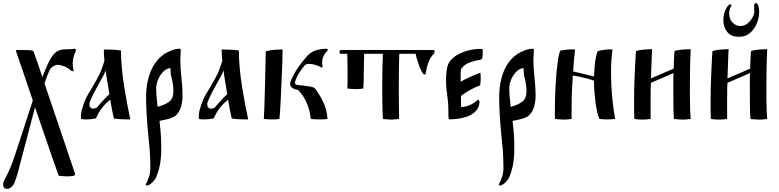

<svg xmlns="http://www.w3.org/2000/svg" viewBox="-45 -754 4937 1217"><path d="M0 443Q-13 443 -19 435.5Q-25 428 -25 418Q-25 400 -15 383Q-4 363 11 330.5Q26 298 38 264Q48 235 62.5 190.5Q77 146 94.5 93Q112 40 129.5 -14.5Q147 -69 163 -117Q135 -200 107.5 -280.5Q80 -361 57 -428Q55 -437 60 -437H103Q123 -437 141.5 -436Q160 -435 167 -430Q178 -399 193 -356Q208 -313 224 -265Q229 -279 234.5 -292.5Q240 -306 246 -320Q266 -370 287.5 -400Q309 -430 337 -437Q354 -442 375.5 -441.5Q397 -441 421 -444Q421 -444 423.5 -444.5Q426 -445 427 -445Q436 -445 436 -437Q436 -431 433 -425Q426 -409 421 -391.5Q416 -374 416 -353Q416 -343 417 -331.5Q418 -320 422 -308Q424 -301 415.5 -303Q407 -305 403 -308Q385 -325 361 -334Q337 -343 321 -343Q306 -343 291 -333Q276 -323 269 -309Q261 -292 253 -270.5Q245 -249 237 -225Q264 -147 292.5 -62Q321 23 348 102.5Q375 182 396.5 246Q418 310 431 348V350Q431 360 413 362Q395 364 382 364Q368 364 353 362.5Q338 361 327 360Q312 318 288 250Q264 182 236 98Q208 14 177 -74Q163 -21 147.5 37.5Q132 96 118.5 148.5Q105 201 95 237Q82 285 72.5 323Q63 361 48 402Q42 418 28.5 430.5Q15 443 0 443Z M722 -434Q722 -381 727.5 -321.5Q733 -262 742.5 -203Q752 -144 762 -91Q772 -38 781 3H765Q743 3 718 1.5Q693 0 677 -3Q671 -27 665 -57.5Q659 -88 654 -123Q642 -113 628.5 -100Q615 -87 603 -72Q587 -51 578.5 -35.5Q570 -20 562 -3Q551 -1 533.5 1Q516 3 499 3Q483 3 469 0Q468 -5 468 -9Q468 -13 468 -17Q468 -41 478 -72Q492 -122 516.5 -161.5Q541 -201 569 -252Q586 -281 597 -309.5Q608 -338 617 -369Q615 -387 614 -405Q613 -423 613 -440H630Q653 -440 678 -438.5Q703 -437 722 -434ZM648 -157Q643 -195 636.5 -229.5Q630 -264 625 -307Q618 -289 609.5 -273Q601 -257 591 -240Q569 -201 552.5 -169Q536 -137 522 -102V-93Q522 -80 525.5 -76.5Q529 -73 533 -68Q535 -68 538.5 -66.5Q542 -65 543 -65Q548 -65 556.5 -67Q565 -69 571 -74Q574 -79 580.5 -86Q587 -93 592 -99Q607 -116 621 -130.5Q635 -145 648 -157Z M1098 -382Q1098 -318 1105 -261Q1112 -204 1112 -145Q1112 -111 1102 -76.5Q1092 -42 1069 -22Q1055 -9 1023.5 -0.5Q992 8 966 12Q970 48 972.5 74Q975 100 976 125.5Q977 151 977 187Q977 243 969.5 285.5Q962 328 945 369Q938 385 922 401Q906 417 890 422H887Q879 422 879 416Q879 414 880 413Q892 389 900 365Q908 341 908 307Q908 281 907 251.5Q906 222 904 196Q899 147 893.5 88.5Q888 30 884.5 -29Q881 -88 881 -136Q881 -234 912.5 -307Q944 -380 1005 -417Q1025 -428 1048 -436.5Q1071 -445 1094 -445Q1101 -445 1101 -435Q1101 -425 1099.5 -409Q1098 -393 1098 -382ZM954 -77Q995 -87 1024.5 -107Q1054 -127 1054 -177Q1054 -194 1052 -211Q1050 -228 1047 -242L1038 -281Q1037 -292 1036.5 -303.5Q1036 -315 1035 -323Q1004 -318 983 -292.5Q962 -267 953 -239Q945 -217 945 -198Q945 -164 948 -136.5Q951 -109 954 -77Z M1469 -434Q1469 -381 1474.5 -321.5Q1480 -262 1489.5 -203Q1499 -144 1509 -91Q1519 -38 1528 3H1512Q1490 3 1465 1.5Q1440 0 1424 -3Q1418 -27 1412 -57.5Q1406 -88 1401 -123Q1389 -113 1375.5 -100Q1362 -87 1350 -72Q1334 -51 1325.5 -35.5Q1317 -20 1309 -3Q1298 -1 1280.5 1Q1263 3 1246 3Q1230 3 1216 0Q1215 -5 1215 -9Q1215 -13 1215 -17Q1215 -41 1225 -72Q1239 -122 1263.5 -161.5Q1288 -201 1316 -252Q1333 -281 1344 -309.5Q1355 -338 1364 -369Q1362 -387 1361 -405Q1360 -423 1360 -440H1377Q1400 -440 1425 -438.5Q1450 -437 1469 -434ZM1395 -157Q1390 -195 1383.5 -229.5Q1377 -264 1372 -307Q1365 -289 1356.5 -273Q1348 -257 1338 -240Q1316 -201 1299.5 -169Q1283 -137 1269 -102V-93Q1269 -80 1272.5 -76.5Q1276 -73 1280 -68Q1282 -68 1285.5 -66.5Q1289 -65 1290 -65Q1295 -65 1303.5 -67Q1312 -69 1318 -74Q1321 -79 1327.5 -86Q1334 -93 1339 -99Q1354 -116 1368 -130.5Q1382 -145 1395 -157Z M1843 -215Q1857 -214 1878.5 -211.5Q1900 -209 1920.5 -205.5Q1941 -202 1950 -195Q1979 -158 2003 -109Q2027 -60 2031 0Q2010 3 1984 3Q1955 3 1925 0Q1912 -116 1844 -184Q1840 -185 1839 -185Q1838 -185 1833 -186Q1820 -188 1807 -197.5Q1794 -207 1794 -222Q1794 -224 1794 -226.5Q1794 -229 1795 -233Q1814 -280 1840 -319.5Q1866 -359 1896 -392Q1901 -398 1908 -405Q1915 -412 1922 -417Q1938 -430 1966 -437.5Q1994 -445 2019 -445H2028Q2034 -440 2033 -436Q2019 -423 2008 -403.5Q1997 -384 1997 -357Q1997 -345 2000 -331Q1998 -324 1992 -326Q1981 -334 1958 -341.5Q1935 -349 1915 -349Q1895 -349 1888 -341Q1869 -320 1851 -292Q1833 -264 1825 -233Q1824 -223 1828.5 -219.5Q1833 -216 1843 -215ZM1629 -36 1631 -81Q1633 -152 1635 -224Q1637 -296 1638 -364Q1639 -385 1639 -402Q1639 -419 1640 -429Q1661 -434 1683 -437Q1705 -440 1730 -440H1746Q1746 -407 1745 -369Q1744 -331 1742 -296L1738 -204Q1737 -164 1734.5 -123Q1732 -82 1730 -44L1726 0Q1720 1 1708.5 2Q1697 3 1692 3H1673Q1659 3 1650 2Q1641 1 1627 0Q1627 0 1627.5 -8Q1628 -16 1629 -36Z M2485 0Q2472 1 2460.5 2.5Q2449 4 2435 4Q2422 4 2408.5 2.5Q2395 1 2382 0Q2381 -16 2380 -45Q2379 -74 2378.5 -108.5Q2378 -143 2378 -176Q2378 -209 2378 -233Q2378 -277 2379 -326.5Q2380 -376 2382 -413H2263Q2263 -404 2263 -392Q2263 -380 2262 -365L2261 -303Q2261 -277 2260.5 -246.5Q2260 -216 2258 -193Q2234 -189 2206 -189Q2193 -189 2181 -190.5Q2169 -192 2156 -193Q2158 -210 2158 -234Q2158 -258 2158 -278V-321Q2158 -344 2157 -368Q2156 -392 2156 -413H2115Q2107 -413 2107 -425Q2107 -429 2109 -433Q2111 -437 2115 -437H2700Q2710 -437 2710 -428Q2710 -418 2703 -411Q2682 -390 2670 -356.5Q2658 -323 2653 -286Q2652 -282 2646.5 -281.5Q2641 -281 2639 -284Q2624 -304 2614.5 -330Q2605 -356 2597 -382L2589 -413H2486Q2484 -370 2483.5 -319Q2483 -268 2483 -217V-159Q2483 -120 2483.5 -78Q2484 -36 2485 0Z M2797 -54Q2797 -104 2789.5 -151.5Q2782 -199 2782 -245Q2782 -282 2787.5 -316Q2793 -350 2810 -370Q2831 -395 2862.5 -411Q2894 -427 2928.5 -435.5Q2963 -444 2993 -444Q2998 -444 3003.5 -444Q3009 -444 3013 -443Q3015 -436 3015 -430.5Q3015 -425 3015 -420Q3015 -407 3013 -392Q3011 -377 2998 -375Q2968 -371 2933.5 -358.5Q2899 -346 2881 -321Q2877 -316 2876 -309Q2875 -302 2875 -294V-236Q2900 -251 2936 -267Q2972 -283 3000 -293Q3001 -286 3001.5 -277Q3002 -268 3002 -258Q3002 -245 3001 -233Q3000 -221 2998 -213Q2970 -203 2935 -184Q2900 -165 2877 -145V-76Q2910 -76 2938 -90Q2966 -104 2982 -120Q2988 -126 2992 -116Q2996 -106 2994 -99Q2989 -71 2975 -54.5Q2961 -38 2936 -24Q2916 -13 2880.5 -5.5Q2845 2 2819 2H2802Q2798 1 2797.5 -12.5Q2797 -26 2797 -31Z M3336 -382Q3336 -318 3343 -261Q3350 -204 3350 -145Q3350 -111 3340 -76.5Q3330 -42 3307 -22Q3293 -9 3261.5 -0.5Q3230 8 3204 12Q3208 48 3210.5 74Q3213 100 3214 125.5Q3215 151 3215 187Q3215 243 3207.5 285.5Q3200 328 3183 369Q3176 385 3160 401Q3144 417 3128 422H3125Q3117 422 3117 416Q3117 414 3118 413Q3130 389 3138 365Q3146 341 3146 307Q3146 281 3145 251.5Q3144 222 3142 196Q3137 147 3131.5 88.5Q3126 30 3122.5 -29Q3119 -88 3119 -136Q3119 -234 3150.5 -307Q3182 -380 3243 -417Q3263 -428 3286 -436.5Q3309 -445 3332 -445Q3339 -445 3339 -435Q3339 -425 3337.5 -409Q3336 -393 3336 -382ZM3192 -77Q3233 -87 3262.5 -107Q3292 -127 3292 -177Q3292 -194 3290 -211Q3288 -228 3285 -242L3276 -281Q3275 -292 3274.5 -303.5Q3274 -315 3273 -323Q3242 -318 3221 -292.5Q3200 -267 3191 -239Q3183 -217 3183 -198Q3183 -164 3186 -136.5Q3189 -109 3192 -77Z M3600 -440Q3596 -409 3593 -372.5Q3590 -336 3588 -301Q3594 -300 3614 -295Q3634 -290 3657.5 -284.5Q3681 -279 3699 -274.5Q3717 -270 3720 -269Q3720 -269 3721 -285Q3722 -301 3723.5 -321.5Q3725 -342 3726 -356Q3729 -377 3733 -395Q3737 -413 3743 -429Q3758 -434 3779 -437.5Q3800 -441 3821 -441Q3826 -441 3829.5 -440.5Q3833 -440 3837 -440Q3828 -370 3828 -289Q3828 -212 3835.5 -136Q3843 -60 3854 0Q3832 3 3803 3Q3780 3 3754 0Q3745 -20 3739 -49.5Q3733 -79 3729 -111Q3725 -143 3723 -168Q3720 -204 3720 -242Q3708 -248 3683 -254.5Q3658 -261 3631 -267Q3604 -273 3586 -275Q3583 -229 3581 -193.5Q3579 -158 3578.5 -123.5Q3578 -89 3578 -44V0Q3554 4 3527 4Q3512 4 3499.5 2.5Q3487 1 3473 0Q3472 -6 3472 -12.5Q3472 -19 3472 -26V-54Q3472 -134 3477 -220.5Q3482 -307 3492 -376Q3495 -397 3499 -411.5Q3503 -426 3505 -432Q3520 -436 3541 -438.5Q3562 -441 3581 -441Q3586 -441 3591 -441Q3596 -441 3600 -440Z M4079 0Q4055 4 4027 4Q4013 4 4000 3Q3987 2 3976 0Q3975 -11 3974.5 -43Q3974 -75 3974 -104Q3974 -158 3975 -199.5Q3976 -241 3978 -281Q3980 -321 3982 -367Q3983 -387 3984 -403Q3985 -419 3986 -430Q4007 -437 4034.5 -439.5Q4062 -442 4088 -443Q4086 -400 4084.5 -351Q4083 -302 4081 -257L4225 -319Q4226 -348 4227 -378.5Q4228 -409 4231 -431Q4252 -437 4279.5 -439.5Q4307 -442 4333 -442Q4331 -399 4330 -364Q4329 -329 4328.5 -292.5Q4328 -256 4328 -210V-198Q4328 -169 4328 -130.5Q4328 -92 4329.5 -56.5Q4331 -21 4333 0Q4326 1 4312 2.5Q4298 4 4292 4H4278Q4271 4 4252.5 2.5Q4234 1 4227 0Q4224 -35 4223.5 -78.5Q4223 -122 4223 -163V-227Q4223 -244 4223 -259.5Q4223 -275 4224 -291L4081 -229Q4080 -220 4079.5 -194Q4079 -168 4079 -139Q4079 -110 4079 -91Z M4767 -679Q4767 -642 4752 -605.5Q4737 -569 4709 -545Q4681 -521 4643 -521H4637Q4588 -521 4564 -552Q4540 -583 4540 -628Q4540 -658 4551.5 -686.5Q4563 -715 4578 -725Q4584 -729 4589 -725Q4594 -721 4589 -714Q4577 -696 4577 -669Q4577 -632 4598.5 -610.5Q4620 -589 4648 -589Q4670 -589 4688.5 -602Q4707 -615 4719.5 -634.5Q4732 -654 4735 -672Q4737 -679 4736 -685.5Q4735 -692 4735 -697V-714Q4735 -719 4736.5 -726.5Q4738 -734 4745 -734H4746Q4753 -734 4757.5 -726.5Q4762 -719 4763 -714Q4765 -708 4766 -699Q4767 -690 4767 -679ZM4564 0Q4540 4 4512 4Q4498 4 4485 3Q4472 2 4461 0Q4460 -11 4459.5 -43Q4459 -75 4459 -104Q4459 -158 4460 -199.5Q4461 -241 4463 -281Q4465 -321 4467 -367Q4468 -387 4469 -403Q4470 -419 4471 -430Q4492 -437 4519.5 -439.5Q4547 -442 4573 -443Q4571 -400 4569.5 -351Q4568 -302 4566 -257L4710 -319Q4711 -348 4712 -378.5Q4713 -409 4716 -431Q4737 -437 4764.5 -439.5Q4792 -442 4818 -442Q4816 -399 4815 -364Q4814 -329 4813.5 -292.5Q4813 -256 4813 -210V-198Q4813 -169 4813 -130.5Q4813 -92 4814.5 -56.5Q4816 -21 4818 0Q4811 1 4797 2.5Q4783 4 4777 4H4763Q4756 4 4737.5 2.5Q4719 1 4712 0Q4709 -35 4708.5 -78.5Q4708 -122 4708 -163V-227Q4708 -244 4708 -259.5Q4708 -275 4709 -291L4566 -229Q4565 -220 4564.5 -194Q4564 -168 4564 -139Q4564 -110 4564 -91Z"/></svg>

Font: Ponomar
Style: Regular
Weight: 400
Version: Version 1.301; ttfautohint (v1.8.4.7-5d5b)